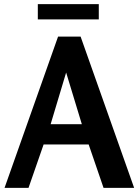

<svg xmlns="http://www.w3.org/2000/svg" viewBox="-20 -909 671 929"><path d="M163 -889V-815H458V-889ZM370 -732H261L2 0H118L191 -210H409L481 0H629ZM300 -558 376 -308H225Z"/></svg>

Font: Rosario
Style: Bold
Weight: 700
Designer: Hector Gatti
Foundry: Omnibus Type
Version: Version 1.100